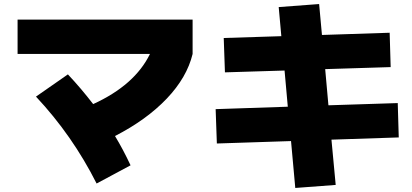

<svg xmlns="http://www.w3.org/2000/svg" viewBox="-20 -835 2040 950"><path d="M158 -357 316 -467Q380 -399 441 -320Q647 -414 722 -568H67V-738H933V-568Q905 -452 805 -347Q705 -242 549 -162Q589 -96 626 -17L458 73Q338 -165 158 -357Z M1420 -137 1053 -125 1047 -295 1404 -307 1388 -486 1093 -477 1087 -647 1372 -656 1359 -800 1559 -815 1573 -662 1908 -673 1913 -503 1589 -493 1605 -314 1948 -325 1953 -155 1620 -144 1641 80 1441 95Z"/></svg>

Font: Enso Black
Style: Regular
Weight: 900
Designer: Coji Morishita
Foundry: UNDERFOREST DESIGN
Version: Version 1.000